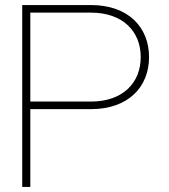

<svg xmlns="http://www.w3.org/2000/svg" viewBox="-20 -740 668 760"><path d="M68 0H100V-308H340C488 -308 570 -396 570 -514C570 -632 488 -720 340 -720H68ZM100 -338V-690H340C466 -690 537 -616 537 -514C537 -412 466 -338 340 -338Z"/></svg>

Font: Aspekta 100
Style: Regular
Weight: 100
Designer: Ivo Dolenc
Version: Version 2.000